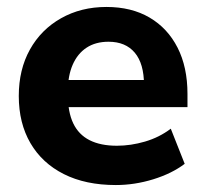

<svg xmlns="http://www.w3.org/2000/svg" viewBox="-20 -521 589 552"><path d="M313 11Q226 11 163.5 -20.5Q101 -52 67.5 -109.5Q34 -167 34 -245Q34 -321 66 -378.5Q98 -436 155.5 -468.5Q213 -501 286 -501Q358 -501 410 -470.5Q462 -440 490.5 -384Q519 -328 519 -251V-213H158V-291H410L394 -277Q394 -338 367.5 -369.5Q341 -401 292 -401Q255 -401 229 -384Q203 -367 189 -335Q175 -303 175 -258V-250Q175 -199 190.5 -166.5Q206 -134 237.5 -118Q269 -102 316 -102Q356 -102 397 -114Q438 -126 471 -151L511 -50Q474 -22 420.5 -5.5Q367 11 313 11Z"/></svg>

Font: Nunito Sans 12pt ExtraBold
Style: Regular
Weight: 800
Designer: Vernon Adams
Foundry: Vernon Adams
Version: Version 3.101;gftools[0.9.27]